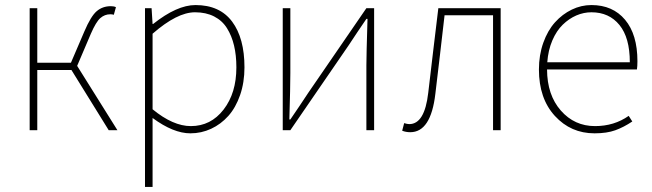

<svg xmlns="http://www.w3.org/2000/svg" viewBox="-20 -510 2554 752"><path d="M96.2 0V-478H126V-264.2H257.8L310.1 -386.2Q335.9 -446.8 358.9 -466.3Q381.8 -485.8 414.1 -485.8Q426.3 -485.8 434.1 -481.9L425.8 -452.1Q419.9 -454.1 412.1 -454.1Q390.1 -454.1 373 -439.2Q356 -424.3 335.9 -377.9L282.2 -252L439.9 0H405.8L259.8 -235.8H126V0Z M547.9 222.2V-478H573.7L577.6 -416H579.6Q672.9 -490.2 745.6 -490.2Q840.8 -490.2 889.2 -425.3Q937.5 -360.4 937.5 -246.1Q937.5 -187 920.4 -137.7Q903.3 -88.4 874.3 -55.9Q845.2 -23.4 806.9 -5.6Q768.6 12.2 725.6 12.2Q659.2 12.2 577.6 -47.9V222.2ZM727.5 -16.1Q805.7 -16.1 855.7 -80.8Q905.8 -145.5 905.8 -246.1Q905.8 -293.5 896.7 -331.5Q887.7 -369.6 869.1 -399.4Q850.6 -429.2 818.6 -445.6Q786.6 -461.9 743.7 -461.9Q673.8 -461.9 577.6 -377.9V-82Q657.7 -16.1 727.5 -16.1Z M1087.4 0V-478H1117.2V-224.1Q1117.2 -169.9 1113.3 -42H1117.2Q1127.4 -56.6 1152.3 -93.8Q1177.2 -130.9 1187 -146L1415 -478H1445.3V0H1415V-253.9Q1415 -292 1419.4 -436H1415Q1404.8 -421.4 1379.9 -384.3Q1355 -347.2 1345.2 -332L1117.2 0Z M1586.9 7.8Q1569.8 7.8 1555.2 2L1563 -27.8Q1574.7 -23.9 1583 -23.9Q1643.1 -23.9 1657.2 -146Q1663.6 -201.2 1676.8 -311.8Q1689.9 -422.4 1696.8 -478H1940.9V0H1911.1V-450.2H1721.2Q1715.3 -398.9 1703.4 -296.4Q1691.4 -193.8 1685.1 -142.1Q1667.5 7.8 1586.9 7.8Z M2296.4 -461.9Q2266.1 -461.9 2237.3 -449.5Q2208.5 -437 2184.1 -413.3Q2159.7 -389.6 2143.3 -351.6Q2127 -313.5 2123.5 -266.1H2446.8Q2446.8 -362.3 2406.2 -412.1Q2365.7 -461.9 2296.4 -461.9ZM2308.6 12.2Q2215.8 12.2 2153.3 -55.9Q2090.8 -124 2090.8 -237.8Q2090.8 -294.4 2107.9 -342.5Q2125 -390.6 2153.8 -422.6Q2182.6 -454.6 2219.5 -472.4Q2256.3 -490.2 2296.4 -490.2Q2379.9 -490.2 2428.2 -432.6Q2476.6 -375 2476.6 -270Q2476.6 -250 2474.6 -237.8H2122.6Q2123 -138.2 2176.5 -77.1Q2230 -16.1 2310.5 -16.1Q2385.3 -16.1 2442.4 -56.2L2456.5 -34.2Q2422.9 -11.7 2389.9 0.2Q2356.9 12.2 2308.6 12.2Z"/></svg>

Font: Source Sans 3 ExtraLight
Style: Regular
Weight: 200
Designer: Paul D. Hunt
Foundry: Adobe
Version: Version 3.052;hotconv 1.1.0;makeotfexe 2.6.0